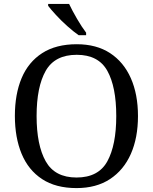

<svg xmlns="http://www.w3.org/2000/svg" viewBox="-20 -951 782 981"><path d="M371 10Q265 10 195 -36Q125 -82 90.5 -165Q56 -248 56 -359Q56 -470 90.5 -552Q125 -634 195.5 -679.5Q266 -725 372 -725Q473 -725 542.5 -679.5Q612 -634 648.5 -551.5Q685 -469 685 -358Q685 -247 648.5 -164.5Q612 -82 542 -36Q472 10 371 10ZM371 -44Q483 -44 528.5 -127Q574 -210 574 -358Q574 -507 528.5 -589Q483 -671 372 -671Q260 -671 213.5 -589Q167 -507 167 -358Q167 -210 213.5 -127Q260 -44 371 -44ZM382 -771Q356 -789 324 -817.5Q292 -846 265.5 -875Q239 -904 226 -921V-931H333Q349 -897 373.5 -855Q398 -813 420 -784V-771Z"/></svg>

Font: NotoSerif-Regular
Style: Regular
Weight: 400
Designer: Monotype Design Team
Foundry: Monotype Imaging Inc.
Version: Version 2.007; ttfautohint (v1.8) -l 8 -r 50 -G 200 -x 14 -D